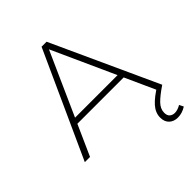

<svg xmlns="http://www.w3.org/2000/svg" viewBox="-249 -840 1196 1196"><g transform="rotate(-45 349.0 -242.5)"><path d="M326 -699H370L690 0H644L347 -655L54 0H8ZM132 -239H562V-202H132ZM667 -20 690 0Q632 39 603.5 68.5Q575 98 575 132Q575 157 588.5 168.5Q602 180 622 180Q634 180 648 175.5Q662 171 675 163L689 191Q670 203 651.5 208.5Q633 214 615 214Q580 214 558 193.5Q536 173 536 136Q536 93 568.5 56.5Q601 20 667 -20Z"/></g></svg>

Font: Alexandria ExtraLight
Style: Regular
Weight: 250
Designer: Mohamed Gaber
Foundry: Kief Type Foundry
Version: Version 5.100